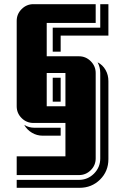

<svg xmlns="http://www.w3.org/2000/svg" viewBox="-20 -750 540 921"><path d="M500 13.2Q500 71.8 460 111.3Q419.9 150.9 361.8 150.9H60.1V112.8H358.9Q400.9 112.8 430.9 82.8Q460.9 52.7 460.9 9.8V-399.9Q460.9 -426.8 448.2 -451.2Q472.7 -438.5 486.3 -414.6Q500 -390.6 500 -360.8ZM500 -579.1H271V-502H232.9V-617.2H460.9V-730H500ZM439 9.8Q439 43 415.3 66.4Q391.6 89.8 358.9 89.8H60.1V0H293.9V-160.2H140.1Q107.4 -160.2 83.7 -183.6Q60.1 -207 60.1 -240.2V-649.9Q60.1 -682.6 83.7 -706.3Q107.4 -730 140.1 -730H439V-640.1H204.1V-480H358.9Q391.6 -480 415.3 -456.3Q439 -432.6 439 -399.9ZM293.9 -240.2V-399.9H204.1V-240.2ZM271 -99.1H185.1Q156.7 -99.1 133.1 -113.3Q109.4 -127.4 96.2 -150.9Q118.2 -137.2 146 -137.2H271ZM271 -262.2H232.9V-377H271Z"/></svg>

Font: Laconic
Style: Shadow
Weight: 900
Width: 6
Designer: Robby Woodard
Version: Version 1.000